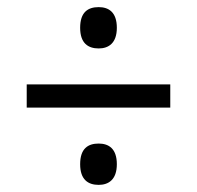

<svg xmlns="http://www.w3.org/2000/svg" viewBox="-20 -627 552 539"><path d="M257 -491C285 -491 308 -506 308 -549C308 -593 285 -607 257 -607C227 -607 205 -593 205 -549C205 -506 227 -491 257 -491ZM55 -325H458V-390H55ZM257 -108C285 -108 308 -123 308 -166C308 -210 285 -224 257 -224C227 -224 205 -210 205 -166C205 -123 227 -108 257 -108Z"/></svg>

Font: Noto Serif Devanagari SemiCondensed SemiBold
Style: Regular
Weight: 600
Width: 4
Designer: Universal Thirst, Indian Type Foundry and the Monotype Design Team
Foundry: Monotype Imaging Inc.
Version: Version 2.004